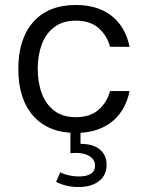

<svg xmlns="http://www.w3.org/2000/svg" viewBox="-20 -530 587 773"><path d="M285.3 -509.9Q174.6 -509.9 114.1 -441.7Q53.7 -373.5 53.7 -252.4Q53.7 -131.4 114.1 -63.1Q174.6 5.1 285.3 5.1Q345 5.1 389.7 -15.1Q434.4 -35.3 462.6 -73.2Q490.9 -111 501.7 -163.4H422.9Q411.4 -118.7 377.3 -88.5Q343.2 -58.2 285.3 -58.2Q233.2 -58.2 199.1 -83.7Q165.1 -109.3 148.5 -153.3Q131.9 -197.2 131.9 -252.9Q131.9 -308.2 148.5 -352.1Q165.2 -396 199.4 -421.4Q233.5 -446.8 285.3 -446.8Q343.2 -446.8 377.3 -416.6Q411.4 -386.4 422.9 -341.6L501.7 -341.4Q490.9 -394.2 462.6 -432Q434.3 -469.9 389.6 -489.9Q345 -509.9 285.3 -509.9ZM409.2 134Q409.2 93.9 381.6 71.5Q354 49.1 304.1 49.1V-0.5H263.5V86.9Q268.8 86.3 274.5 86Q280.1 85.6 285 85.6Q321 85.6 341.8 99.5Q362.6 113.3 362.6 137.1Q362.6 180.4 296.9 180.4Q276.8 180.4 256.6 175.8Q236.5 171.2 222.3 164.1L205.8 202.4Q226.8 212.9 249.3 217.9Q271.8 223 295.4 223Q347.7 223 378.4 199.1Q409.2 175.3 409.2 134Z"/></svg>

Font: Estedad-FD VF
Style: Regular
Weight: 100
Designer: Amin Abedi
Version: Version 7.3